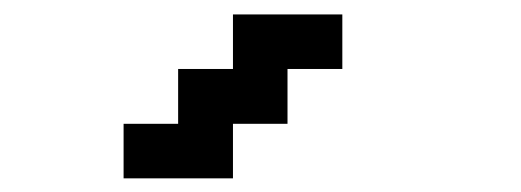

<svg xmlns="http://www.w3.org/2000/svg" viewBox="-20 -866 732 270"><path d="M153.8 -615.2V-691.9H230.5V-769H307.6V-845.7H461.4V-769H384.3V-691.9H307.6V-615.2Z"/></svg>

Font: Good Old DOS
Style: Regular
Weight: 400
Designer: Vasily Draigo
Foundry: Vasily Draigo
Version: 1.0